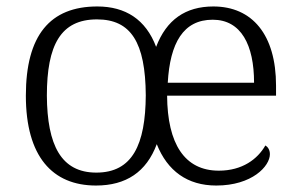

<svg xmlns="http://www.w3.org/2000/svg" viewBox="-20 -564 926 594"><path d="M277 10C370 10 433 -32 465 -118C498 -35 560 10 649 10C760 10 815 -50 815 -87C815 -101 808 -110 801 -114C777 -72 730 -36 657 -36C551 -36 498 -119 497 -268H834V-299C834 -457 760 -544 640 -544C554 -544 495 -503 463 -419C431 -504 368 -544 281 -544C135 -544 60 -455 60 -268C60 -80 142 10 277 10ZM278 -30C169 -30 126 -115 125 -268C125 -425 168 -504 280 -504C385 -504 430 -433 431 -269C430 -117 390 -30 278 -30ZM766 -308H499C506 -431 547 -503 638 -503C726 -503 766 -425 766 -308Z"/></svg>

Font: Noto Serif Devanagari Light
Style: Regular
Weight: 300
Designer: Universal Thirst, Indian Type Foundry and the Monotype Design Team
Foundry: Monotype Imaging Inc.
Version: Version 2.004